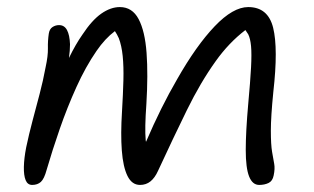

<svg xmlns="http://www.w3.org/2000/svg" viewBox="-20 -514 888 543"><path d="M71 9Q58 9 52.5 -4.5Q47 -18 47.5 -42Q48 -66 54 -97Q62 -135 72 -172.5Q82 -210 92 -248Q102 -286 109 -324Q116 -356 115.5 -377.5Q115 -399 118 -419Q120 -432 128.5 -437.5Q137 -443 147 -443Q162 -443 169.5 -429Q177 -415 178 -389Q178 -371 175 -350Q194 -389 213 -416Q240 -457 266.5 -475.5Q293 -494 319 -494Q354 -494 372 -460Q390 -426 394.5 -364.5Q399 -303 394 -220Q389 -150 392 -119Q392 -115 393 -113Q435 -211 481 -290Q535 -385 587 -439.5Q639 -494 682 -494Q738 -494 752.5 -435.5Q767 -377 753 -254Q746 -184 746 -144.5Q746 -105 749.5 -84.5Q753 -64 755.5 -50.5Q758 -37 754 -18Q751 -2 739.5 3.5Q728 9 713 9Q694 9 684.5 -15Q675 -39 675 -90Q675 -141 682 -220Q688 -285 690 -323.5Q692 -362 690 -383.5Q688 -405 682 -417Q678 -423 674 -429Q627 -393 590 -341Q547 -281 508.5 -202.5Q470 -124 427 -31Q418 -11 405.5 -1Q393 9 376 9Q353 9 340.5 -16.5Q328 -42 324.5 -88.5Q321 -135 325 -198Q328 -248 329 -287Q330 -326 327 -355.5Q324 -385 316 -406Q311 -417 305 -426Q277 -405 253 -370Q222 -325 196 -267.5Q170 -210 149 -149.5Q128 -89 112 -34Q105 -8 95.5 0.5Q86 9 71 9Z"/></svg>

Font: Shantell Sans Light Light
Style: Italic
Weight: 300
Italic angle: -11°
Version: Version 1.008;[ac192a2d6]